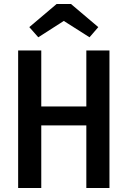

<svg xmlns="http://www.w3.org/2000/svg" viewBox="-20 -943 640 963"><path d="M413 -314H187V0H71V-690H187V-409H413V-690H529V0H413ZM473 -807 429 -756 300 -838 172 -756 127 -807 264 -923H336Z"/></svg>

Font: Fira Mono Medium
Style: Regular
Weight: 500
Designer: Carrois Corporate & Edenspiekermann AG
Foundry: Carrois Corporate GbR & Edenspiekermann AG
Version: Version 3.206